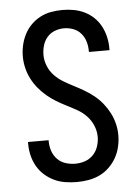

<svg xmlns="http://www.w3.org/2000/svg" viewBox="-53 -785 607 835"><g transform="rotate(-5 250.0 -367.5)"><path d="M249 8Q224 8 198.5 4Q173 0 150 -11Q127 -22 108 -39Q89 -56 76.5 -78Q64 -100 58 -125Q52 -150 52 -175V-184H142V-179Q142 -157 149 -136.5Q156 -116 171 -100.5Q186 -85 207 -78.5Q228 -72 249 -72Q271 -72 291.5 -79Q312 -86 327 -101.5Q342 -117 349 -138Q356 -159 356 -180Q356 -205 346 -229Q336 -253 318.5 -271.5Q301 -290 279 -302.5Q257 -315 234 -326.5Q211 -338 189.5 -351Q168 -364 148.5 -380.5Q129 -397 113 -416.5Q97 -436 85.5 -458.5Q74 -481 68 -506Q62 -531 62 -556Q62 -581 67.5 -605.5Q73 -630 84.5 -652.5Q96 -675 114 -693Q132 -711 154 -722.5Q176 -734 201 -738.5Q226 -743 251 -743Q276 -743 300.5 -738.5Q325 -734 347.5 -723Q370 -712 388 -694.5Q406 -677 417.5 -655Q429 -633 434.5 -608.5Q440 -584 440 -560V-551H350V-556Q350 -577 344 -597Q338 -617 324.5 -632.5Q311 -648 291.5 -655.5Q272 -663 251 -663Q230 -663 210.5 -655.5Q191 -648 177.5 -632.5Q164 -617 158 -596.5Q152 -576 152 -555Q152 -530 162 -506Q172 -482 189.5 -464Q207 -446 229 -433Q251 -420 273.5 -408.5Q296 -397 318 -384Q340 -371 359.5 -355Q379 -339 395 -319Q411 -299 422.5 -276.5Q434 -254 440 -229.5Q446 -205 446 -179Q446 -154 440 -128.5Q434 -103 421.5 -81Q409 -59 390.5 -41Q372 -23 349 -12Q326 -1 300.5 3.5Q275 8 249 8Z"/></g></svg>

Font: Iosevka Custom Medium
Style: Regular
Weight: 500
Monospace: yes
Designer: Belleve Invis
Foundry: Belleve Invis
Version: Version 32.5.0; ttfautohint (v1.8.4)